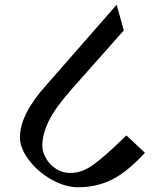

<svg xmlns="http://www.w3.org/2000/svg" viewBox="-20 -762 671 808"><path d="M501 -634 288 -394Q211 -307 184.5 -251.5Q158 -196 158 -148Q158 -124 173 -97Q188 -70 215 -52Q242 -34 276 -34Q325 -34 373 -69Q421 -104 492 -173L512 -192L590 -119Q513 -36 449 -5Q385 26 308 26Q254 26 196.5 -6.5Q139 -39 101.5 -88.5Q64 -138 64 -185Q64 -281 175 -404L471 -742Z"/></svg>

Font: Martel
Style: Bold
Weight: 700
Designer: Dan Reynolds
Foundry: Dan Reynolds
Version: Version 1.001; ttfautohint (v1.1) -l 5 -r 5 -G 72 -x 0 -D la